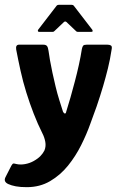

<svg xmlns="http://www.w3.org/2000/svg" viewBox="-51 -657 496 795"><path d="M124 -106Q105 -144 88.5 -186.5Q72 -229 58 -274Q44 -319 34 -364.5Q24 -410 16 -452Q13 -472 28 -472H128Q139 -472 143.5 -466.5Q148 -461 150 -446Q152 -431 156 -407.5Q160 -384 166 -356.5Q172 -329 179 -299.5Q186 -270 194.5 -243Q203 -216 210 -194Q214 -187 218 -187Q222 -187 223 -194Q232 -222 241 -254Q250 -286 259 -320Q268 -354 275.5 -388Q283 -422 288 -454Q290 -464 293.5 -468Q297 -472 308 -472H394Q403 -472 408.5 -468.5Q414 -465 411 -451Q405 -411 396 -374.5Q387 -338 376 -300.5Q365 -263 349 -216Q338 -187 323 -144.5Q308 -102 285 -56Q262 -10 230.5 29Q199 68 156.5 93Q114 118 60 118Q33 118 14.5 114.5Q-4 111 -17 105Q-38 95 -28 76L-4 29Q1 20 5 20Q9 20 16 22Q33 26 52.5 22.5Q72 19 88 10Q106 0 116.5 -11Q127 -22 133 -34Q140 -51 136.5 -70Q133 -89 124 -106ZM111 -525Q107 -525 106 -528Q105 -531 107 -534L184 -634Q187 -637 192 -637H246Q251 -637 254 -634L331 -534Q333 -531 332.5 -528Q332 -525 327 -525H271Q266 -525 263 -529L224 -566Q219 -570 214 -566L175 -529Q172 -525 167 -525Z"/></svg>

Font: Glory
Style: Bold
Weight: 700
Designer: Robert Leuschke
Foundry: Robert Leuschke
Version: Version 1.011